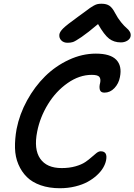

<svg xmlns="http://www.w3.org/2000/svg" viewBox="-20 -998 720 1028"><path d="M341.8 -769Q320.3 -769 307.9 -782Q295.4 -794.9 297.9 -814Q300.3 -828.1 318.1 -845.9Q335.9 -863.8 398.9 -909.2Q413.6 -919.4 434.1 -934.8Q454.6 -950.2 462.2 -955.6Q469.7 -960.9 481.9 -967.8Q494.1 -974.6 503.2 -976.3Q512.2 -978 523.9 -978Q550.3 -978 566.2 -967Q582 -956.1 596.2 -928.2Q610.8 -900.4 628.4 -878.9Q646 -857.4 657.5 -848.1Q668.9 -838.9 675.3 -827.6Q681.6 -816.4 679.2 -803.2Q676.3 -789.1 661.4 -780Q646.5 -771 627 -771Q590.3 -771 564.2 -791Q538.1 -811 504.9 -869.1Q450.2 -822.8 416.5 -799.8Q382.8 -776.9 370.4 -772.9Q357.9 -769 341.8 -769ZM300.8 9.8Q243.2 9.8 197.8 -6.1Q152.3 -22 123.8 -50.3Q95.2 -78.6 78.4 -118.2Q61.5 -157.7 60.3 -205.3Q59.1 -252.9 68.8 -307.1Q84.5 -386.7 125 -460.4Q165.5 -534.2 221.4 -589.4Q277.3 -644.5 348.6 -677.7Q419.9 -710.9 493.2 -710.9Q570.8 -710.9 602.5 -678Q634.3 -645 622.1 -585Q615.7 -550.8 592.8 -526.4Q569.8 -502 539.1 -502Q519 -502 514.6 -517.6Q510.3 -533.2 516.1 -554.2Q520.5 -575.2 512 -586.2Q503.4 -597.2 471.2 -597.2Q404.8 -597.2 342 -553.2Q279.3 -509.3 236.8 -439.9Q194.3 -370.6 179.2 -293.9Q160.2 -199.2 195.1 -148.7Q230 -98.1 310.1 -98.1Q351.1 -98.1 383.8 -107.4Q416.5 -116.7 436 -129.9Q455.6 -143.1 470 -156.2Q484.4 -169.4 496.6 -178.7Q508.8 -188 519 -188Q557.6 -188 547.9 -139.2Q543.9 -119.6 532 -99.4Q520 -79.1 498.8 -59.6Q477.5 -40 449.7 -24.7Q421.9 -9.3 383.1 0.2Q344.2 9.8 300.8 9.8Z"/></svg>

Font: Shantell Sans Normal
Style: Italic
Weight: 500
Italic angle: -11.31°
Designer: Stephen Nixon, Anya Danilova, Shantell Martin
Foundry: Arrow Type
Version: Version 1.006;[559af2be0]